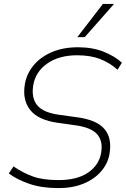

<svg xmlns="http://www.w3.org/2000/svg" viewBox="-20 -955 644 983"><path d="M280 8Q194 8 131 -13.5Q68 -35 25 -67L49 -103Q99 -69 150 -51Q201 -33 280 -33Q376 -33 432 -72Q488 -111 498 -174Q508 -233 477 -268Q446 -303 363 -314L277 -326Q176 -340 135 -391.5Q94 -443 107 -522Q116 -577 151.5 -620Q187 -663 245 -688Q303 -713 379 -713Q453 -713 510 -690.5Q567 -668 604 -634L582 -598Q540 -635 491 -653.5Q442 -672 375 -672Q282 -672 221.5 -629.5Q161 -587 150 -517Q140 -453 171 -415.5Q202 -378 285 -367L372 -355Q473 -342 513.5 -296Q554 -250 541 -169Q533 -119 498.5 -78.5Q464 -38 408 -15Q352 8 280 8ZM376 -765 507 -935H564L414 -765Z"/></svg>

Font: Mulish ExtraLight ExtraLight
Style: Italic
Weight: 250
Italic angle: -9°
Version: Version 3.603